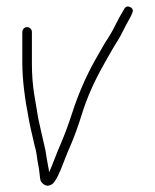

<svg xmlns="http://www.w3.org/2000/svg" viewBox="-20 -574 486 602"><path d="M65 -489C61 -489 57.5 -487.5 54.5 -484.5C51.5 -481.5 50 -478 50 -474V-376C50 -327.5 57 -267.7 71 -196.5C75 -176.2 78.2 -161.5 80.5 -152.5C82.8 -143.5 84.8 -134.8 86.5 -126.5C88.2 -118.2 90 -111 92 -105C93.3 -99 94.3 -93.3 95 -88C96.6 -75.2 98.3 -64.6 100.1 -56.1C101.5 -49.5 102.8 -40.8 104 -30C104.7 -24 105.3 -18.3 106 -13C106.7 -7.7 109.2 -3 113.5 1C123.2 9.9 133.4 10.6 144 3C153.5 -3.8 165.8 -27.8 181 -69C185.7 -81.7 193.2 -99.9 203.6 -123.8C213.9 -147.6 225.1 -178.7 237 -217C252.7 -267.4 275.5 -319.1 305.5 -372C311.2 -382 317.7 -393.5 325 -406.5C332.3 -419.5 339.5 -431.5 346.5 -442.5C353.5 -453.5 359.7 -464.5 365 -475.5C370.3 -486.5 377.2 -499.4 385.5 -514.2C393.8 -529 397.4 -538.3 396.5 -542C395.5 -546 393.2 -549 389.5 -551C380.3 -556 373.5 -554 369 -545L354 -519C349.3 -510.3 344.3 -500.7 339 -490C333.7 -479.3 327.7 -468.7 321 -458C313.7 -447.3 306.3 -435.3 299 -422C291.7 -408.7 285 -397 279 -387C249.4 -334.4 224.9 -277.9 205.6 -217.7C193.9 -181.6 181.6 -148.5 168.5 -118.5C162.8 -105.5 156.5 -89.8 149.5 -71.5C142.5 -53.2 137.3 -40.7 134 -34C133.3 -40.7 132.5 -46 131.5 -50C130.5 -54 129.7 -58.5 129 -63.5C128.3 -68.5 127.5 -73.2 126.5 -77.5C125.5 -81.8 124.7 -87 124 -93C123.3 -99 122.2 -105.2 120.5 -111.5C118.8 -117.8 117.2 -125.2 115.5 -133.5C113.8 -141.8 111.8 -150.5 109.5 -159.5C107.2 -168.5 104 -182.7 100 -202L87.5 -277C82.5 -307 80 -340 80 -376V-474C80 -478 78.5 -481.5 75.5 -484.5C72.5 -487.5 69 -489 65 -489Z"/></svg>

Font: Proton
Style: ExBd
Weight: 500
Version: Version 1.017